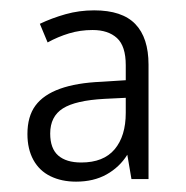

<svg xmlns="http://www.w3.org/2000/svg" viewBox="-20 -742 359 371"><path d="M162 -722Q216 -722 241.5 -695.5Q267 -669 267 -617V-396H234L226 -443Q211 -419 186 -405Q161 -391 127 -391Q99 -391 77.5 -401.5Q56 -412 44.5 -433Q33 -454 33 -483Q33 -517 48.5 -538Q64 -559 96 -570.5Q128 -582 176 -584L223 -587V-616Q223 -653 206 -668.5Q189 -684 159 -684Q135 -684 113.5 -677.5Q92 -671 72 -660L57 -696Q80 -707 106.5 -714.5Q133 -722 162 -722ZM182 -551Q126 -548 101.5 -532.5Q77 -517 77 -484Q77 -455 92.5 -441.5Q108 -428 137 -428Q180 -428 201.5 -453.5Q223 -479 223 -524V-553Z"/></svg>

Font: Noto Sans Thai SemiCondensed Light
Style: Regular
Weight: 300
Width: 4
Designer: Monotype Design Team
Foundry: Monotype Imaging Inc.
Version: Version 2.001